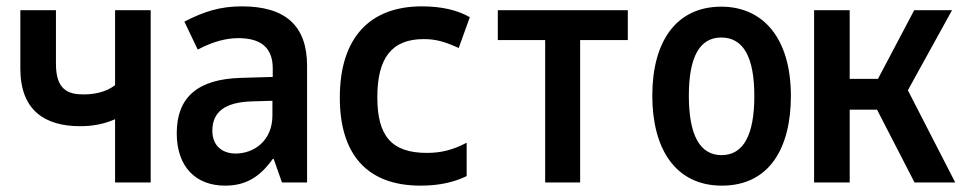

<svg xmlns="http://www.w3.org/2000/svg" viewBox="-20 -574 3040 604"><path d="M342 0H454V-542H342V-306C312 -283 274 -277 242 -277C194 -277 156 -292 156 -373V-542H44V-358C44 -227 121 -177 232 -177C273 -177 308 -184 342 -199Z M688 10C751 10 796 -15 838 -74H841L867 0H946V-367C946 -493 878 -554 741 -554C673 -554 622 -538 560 -506L602 -418C651 -444 693 -454 730 -454C797 -454 838 -427 838 -359V-332L737 -329C602 -325 536 -268 536 -155C536 -49 596 10 688 10ZM721 -91C682 -91 648 -113 648 -163C648 -222 688 -252 770 -255L837 -257V-211C837 -131 779 -91 721 -91Z M1303 10C1362 10 1409 -1 1448 -20V-125C1406 -103 1369 -93 1323 -93C1211 -93 1167 -147 1167 -268C1167 -390 1211 -451 1313 -451C1353 -451 1381 -442 1423 -423L1458 -520C1419 -542 1370 -554 1307 -554C1145 -554 1049 -457 1049 -267C1049 -88 1135 10 1303 10Z M1695 0H1805V-448H1955V-542H1546V-448H1695Z M2251 10C2400 10 2468 -108 2468 -272C2468 -452 2382 -553 2249 -553C2107 -553 2032 -443 2032 -273C2032 -107 2104 10 2251 10ZM2250 -86C2181 -86 2147 -150 2147 -273C2147 -395 2181 -456 2249 -456C2318 -456 2353 -395 2353 -272C2353 -150 2319 -86 2250 -86Z M2541 0H2653V-229H2739L2857 0H2985L2836 -290L2975 -542H2856L2742 -326H2653V-542H2541Z"/></svg>

Font: Noto Sans Mono ExtraCondensed SemiBold
Style: Regular
Weight: 600
Width: 2
Designer: Monotype Design Team
Foundry: Monotype Imaging Inc.
Version: Version 2.014